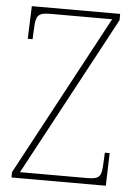

<svg xmlns="http://www.w3.org/2000/svg" viewBox="-52 -754 563 795"><g transform="rotate(5 229.5 -357.0)"><path d="M26 0H418L422 -136H402L400 -93C398 -39 392 -25 340 -25H59L415 -688V-714H48L43 -578H63L65 -620C67 -675 74 -689 126 -689H384L26 -22Z"/></g></svg>

Font: Noto Serif Sinhala SemiCondensed Thin
Style: Regular
Weight: 100
Width: 4
Designer: Jelle Bosma - Monotype Design Team
Foundry: Monotype Imaging Inc.
Version: Version 2.007